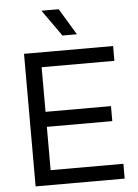

<svg xmlns="http://www.w3.org/2000/svg" viewBox="-61 -973 732 1020"><g transform="rotate(-5 305.0 -463.5)"><path d="M87 0V-707H562V-628H174V-390H523V-310H174V-79H562V0ZM299 -786 199 -927H291L376 -786Z"/></g></svg>

Font: Onest
Style: Regular
Weight: 400
Designer: Dmitri Voloshin, Andrey Kudryavtsev
Foundry: Dmitri Voloshin, Andrey Kudryavtsev
Version: Version 1.000;gftools[0.9.33]